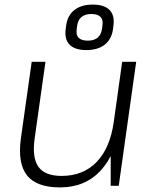

<svg xmlns="http://www.w3.org/2000/svg" viewBox="-20 -809 665 836"><path d="M131 -207Q119 -122 147.5 -82.5Q176 -43 248 -43Q342 -43 400.5 -103.5Q459 -164 475 -276L517 -341L507 -276Q486 -140 418.5 -66.5Q351 7 241 7Q139 7 97.5 -45.5Q56 -98 71 -207L118 -540H178ZM497 0H462V-183L512 -540H573ZM356 -591Q306 -591 283 -614.5Q260 -638 266 -682L268 -698Q274 -742 304 -765.5Q334 -789 384 -789Q434 -789 457 -765.5Q480 -742 474 -698L472 -682Q466 -638 436 -614.5Q406 -591 356 -591ZM362 -632Q389 -632 404.5 -644.5Q420 -657 424 -682L426 -698Q430 -723 417.5 -735.5Q405 -748 378 -748Q351 -748 335.5 -735.5Q320 -723 316 -698L314 -682Q310 -657 322.5 -644.5Q335 -632 362 -632Z"/></svg>

Font: Pathway Extreme 8pt Thin
Style: Italic
Weight: 100
Italic angle: -8°
Designer: Eduardo Rodriguez Tunni
Foundry: Eduardo Rodriguez Tunni
Version: Version 1.000